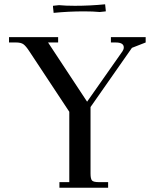

<svg xmlns="http://www.w3.org/2000/svg" viewBox="-20 -875 718 895"><path d="M22 -677V-702H251V-677H204L386 -401L551 -636Q557 -645 557 -654Q557 -677 519 -677H497V-702H659V-677L595 -652L402 -376V-66Q402 -41 409 -33.5Q416 -26 441 -26H484V0H257V-26H303V-354L116 -637Q101 -660 89.5 -668.5Q78 -677 55 -677ZM227 -843V-848L255 -851Q285 -848 329 -848Q400 -848 470 -855L473 -827V-822L445 -819Q415 -822 371 -822Q300 -822 230 -815Z"/></svg>

Font: Dihjauti
Style: Bold
Weight: 700
Designer: T. Christopher White
Version: Version 3.0.0